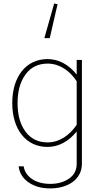

<svg xmlns="http://www.w3.org/2000/svg" viewBox="-20 -820 567 1078"><path d="M303.2 -796.4 284.2 -800.3 229 -606H259.3ZM48.8 -241.2C48.8 -93.8 125.5 4.9 246.6 4.9C311 4.9 367.2 -27.8 410.6 -82V99.1C410.6 135.7 396 163.6 367.2 183.1C338.4 202.6 303.2 212.4 262.2 212.4C221.7 212.4 187.5 203.6 160.6 185.5C133.8 167.5 117.7 143.6 112.8 113.8H84.5C89.4 151.4 107.9 181.6 140.6 204.1C172.9 226.6 213.4 237.8 262.2 237.8C360.4 237.8 439.9 188 439.9 99.1V-483.4H410.6V-401.4C367.2 -455.6 311.5 -488.3 247.1 -488.3C125.5 -488.3 48.8 -389.2 48.8 -241.2ZM78.6 -240.7C78.6 -308.1 93.8 -361.8 123.5 -402.3C153.3 -442.9 194.8 -462.9 247.6 -462.9C313.5 -462.9 371.1 -423.8 410.6 -363.8V-119.6C371.1 -60.5 313.5 -20.5 247.6 -20.5C194.8 -20.5 153.3 -40.5 123.5 -80.6C93.8 -120.1 78.6 -173.8 78.6 -240.7Z"/></svg>

Font: Estedad Thin
Style: Regular
Weight: 100
Designer: Amin Abedi
Version: Version 7.3